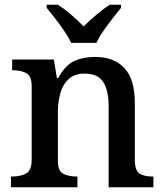

<svg xmlns="http://www.w3.org/2000/svg" viewBox="-20 -786 691 806"><path d="M26 0V-45H32Q66 -45 89.5 -57.5Q113 -70 113 -116V-424Q113 -467 90.5 -479Q68 -491 35 -491H31V-536H206L219 -458H224Q255 -514 293 -530.5Q331 -547 379 -547Q458 -547 502 -500.5Q546 -454 546 -352V-117Q546 -70 565.5 -57.5Q585 -45 619 -45H624V0H436V-341Q436 -406 413.5 -441.5Q391 -477 335 -477Q293 -477 268.5 -454.5Q244 -432 233.5 -395.5Q223 -359 223 -317V-111Q223 -68 245.5 -56.5Q268 -45 301 -45H305V0ZM279 -606Q268 -629 250 -655.5Q232 -682 212 -708Q192 -734 176 -753V-766H223Q250 -749 279.5 -723.5Q309 -698 331 -675Q354 -698 384 -723.5Q414 -749 440 -766H488V-753Q472 -734 452 -708Q432 -682 413.5 -655.5Q395 -629 385 -606Z"/></svg>

Font: Noto Serif Hentaigana Medium
Style: Regular
Weight: 500
Designer: Kazuhiro Yamada
Foundry: nipponia
Version: Version 1.000; ttfautohint (v1.8.4.7-5d5b)